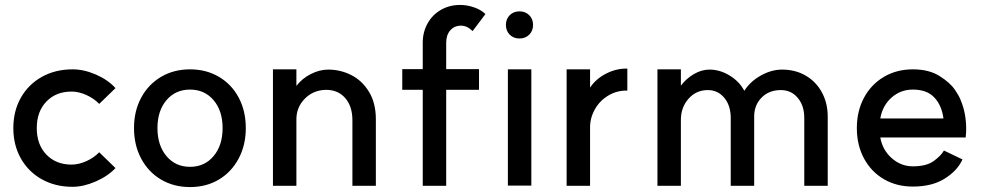

<svg xmlns="http://www.w3.org/2000/svg" viewBox="-20 -747 3993 778"><path d="M382 -130 448 -66Q417 -33 367.5 -11.5Q318 10 274 10Q204 10 149.5 -20.5Q95 -51 64.5 -105Q34 -159 34 -228Q34 -297 64.5 -351Q95 -405 149.5 -435.5Q204 -466 274 -466Q320 -466 368.5 -445Q417 -424 448 -390L382 -326Q361 -348 330 -362Q299 -376 270 -376Q207 -376 168 -335.5Q129 -295 129 -228Q129 -161 168 -120.5Q207 -80 270 -80Q299 -80 330 -94Q361 -108 382 -130Z M882 -228Q882 -298 845.5 -341Q809 -384 750 -384Q691 -384 654.5 -341Q618 -298 618 -228Q618 -158 654.5 -114.5Q691 -71 750 -71Q809 -71 845.5 -114.5Q882 -158 882 -228ZM976 -228Q976 -159 947 -104.5Q918 -50 867 -19.5Q816 11 750 11Q684 11 632.5 -19.5Q581 -50 552 -104.5Q523 -159 523 -228Q523 -297 552 -351Q581 -405 632.5 -435.5Q684 -466 750 -466Q816 -466 867.5 -435.5Q919 -405 947.5 -351Q976 -297 976 -228Z M1301 -383Q1249 -382 1214.5 -346.5Q1180 -311 1181 -260V6H1086V-466H1181V-399Q1204 -429 1239.5 -447Q1275 -465 1310 -465Q1360 -465 1404 -442.5Q1448 -420 1475.5 -374.5Q1503 -329 1503 -264V6H1408V-260Q1408 -316 1379 -349.5Q1350 -383 1301 -383Z M1693 6V-383H1610V-467H1693V-574Q1693 -617 1712.5 -652Q1732 -687 1766.5 -707Q1801 -727 1845 -727Q1873 -727 1901.5 -717Q1930 -707 1947 -690L1895 -621Q1873 -643 1848 -643Q1821 -643 1804.5 -624Q1788 -605 1788 -574V-467H1921V-383H1788V6Z M2133 -466V5H2038V-466ZM2140 -646Q2140 -622 2124.5 -606.5Q2109 -591 2085 -591Q2061 -591 2045.5 -606.5Q2030 -622 2030 -646Q2030 -670 2045.5 -685.5Q2061 -701 2085 -701Q2109 -701 2124.5 -685.5Q2140 -670 2140 -646Z M2276 -466H2371V-392Q2395 -428 2436.5 -449Q2478 -470 2522 -469V-380Q2481 -381 2446 -360.5Q2411 -340 2391 -305Q2371 -270 2371 -231V6H2276Z M3144 -382Q3096 -382 3066 -351.5Q3036 -321 3036 -275V6H2941V-269Q2941 -319 2915 -350.5Q2889 -382 2848 -382Q2801 -382 2770 -347Q2739 -312 2739 -261V6H2644V-466H2739V-400Q2761 -429 2792 -447Q2823 -465 2855 -465Q2897 -465 2936.5 -441Q2976 -417 2996 -379Q3020 -417 3063 -441Q3106 -465 3149 -465Q3203 -465 3245 -440.5Q3287 -416 3310.5 -372.5Q3334 -329 3334 -274V6H3239V-269Q3239 -319 3212.5 -350.5Q3186 -382 3144 -382Z M3452 -228Q3452 -297 3481 -351Q3510 -405 3561.5 -435.5Q3613 -466 3679 -466Q3744 -466 3787 -439Q3830 -412 3849.5 -383Q3869 -354 3874 -338Q3895 -287 3895 -225Q3895 -211 3894 -202.5Q3893 -194 3893 -190H3547Q3556 -139 3593.5 -106Q3631 -73 3679 -73Q3734 -73 3763.5 -94.5Q3793 -116 3805 -137L3880 -101Q3860 -56 3808.5 -23.5Q3757 9 3679 9Q3613 9 3561.5 -21Q3510 -51 3481 -105Q3452 -159 3452 -228ZM3679 -384Q3629 -384 3592.5 -351.5Q3556 -319 3547 -267H3803Q3796 -320 3766 -352Q3736 -384 3679 -384Z"/></svg>

Font: SUITE SemiBold
Style: Regular
Weight: 600
Designer: Sun
Foundry: Sun
Version: Version 2.040